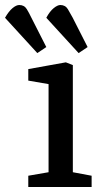

<svg xmlns="http://www.w3.org/2000/svg" viewBox="-88 -747 406 767"><path d="M61 -535 -68 -676Q-53 -702 -38 -714.5Q-23 -727 -11 -727Q9 -727 19 -710.5Q29 -694 37 -677L97 -559ZM226 -535 97 -676Q111 -702 126.5 -714.5Q142 -727 153 -727Q173 -727 183 -710.5Q193 -694 202 -677L262 -559ZM25 0V-45L106 -59V-411L25 -425V-471L175 -498L203 -487V-59L278 -45V0Z"/></svg>

Font: Faustina Medium
Style: Regular
Weight: 500
Designer: Alfonso Garcia
Foundry: http://www.omnibus-type.com
Version: Version 1.200